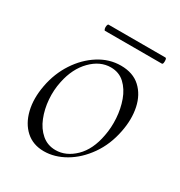

<svg xmlns="http://www.w3.org/2000/svg" viewBox="-131 -597 658 703"><g transform="rotate(30 198.0 -246.0)"><path d="M153 14Q107 14 76.5 -13.5Q46 -41 34.5 -88Q23 -135 34 -193Q45 -251 75.5 -297.5Q106 -344 149.5 -371.5Q193 -399 242 -399Q293 -399 324 -370.5Q355 -342 365 -295Q375 -248 364 -193Q352 -131 319 -84Q286 -37 242 -11.5Q198 14 153 14ZM188 -11Q232 -11 269 -47Q306 -83 318 -149Q325 -184 322.5 -223Q320 -262 307.5 -296.5Q295 -331 271.5 -353Q248 -375 213 -375Q168 -375 130.5 -337Q93 -299 80 -236Q72 -199 75 -160Q78 -121 91.5 -87Q105 -53 129.5 -32Q154 -11 188 -11ZM127 -480Q124 -480 122.5 -486.5Q121 -493 122.5 -499.5Q124 -506 127 -506H367Q371 -506 372 -499.5Q373 -493 372 -486.5Q371 -480 367 -480Z"/></g></svg>

Font: Cormorant Infant Light
Style: Italic
Weight: 300
Italic angle: -10°
Designer: Christian Thalmann (Catharsis Fonts)
Foundry: Catharsis Fonts
Version: Version 4.001